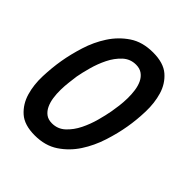

<svg xmlns="http://www.w3.org/2000/svg" viewBox="-206 -871 1011 1011"><g transform="rotate(45 300.0 -365.0)"><path d="M237 -99Q280 -99 311 -128Q342 -157 362.5 -198.5Q383 -240 395.5 -286Q408 -332 414 -366Q418 -388 421.5 -416Q425 -444 425.5 -474Q426 -504 422 -532Q418 -560 407.5 -582Q397 -604 378.5 -617.5Q360 -631 332 -631Q289 -631 258 -602Q227 -573 206.5 -531.5Q186 -490 173.5 -444.5Q161 -399 155 -366Q152 -343 148.5 -314.5Q145 -286 144.5 -256.5Q144 -227 148 -199Q152 -171 162.5 -148.5Q173 -126 191 -112.5Q209 -99 237 -99ZM218 10Q140 10 99 -26.5Q58 -63 41.5 -119Q25 -175 27.5 -241Q30 -307 40 -366Q50 -425 70.5 -490.5Q91 -556 127 -611.5Q163 -667 217 -703.5Q271 -740 350 -740Q428 -740 469.5 -704Q511 -668 527.5 -612.5Q544 -557 542 -492Q540 -427 530 -369Q520 -309 498.5 -242Q477 -175 440.5 -119Q404 -63 349.5 -26.5Q295 10 218 10Z"/></g></svg>

Font: Maple Mono SemiBold
Style: Italic
Weight: 600
Italic angle: -10°
Monospace: yes
Designer: subframe7536
Version: Version 7.000